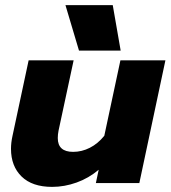

<svg xmlns="http://www.w3.org/2000/svg" viewBox="-20 -716 667 751"><path d="M236 -696H421L452 -518H289ZM23 -134Q23 -158 29 -185L92 -480H268L209 -205Q206 -190 206 -176Q206 -122 266 -122Q300 -122 331.5 -138Q363 -154 388 -185L451 -480H627L525 0H355L366 -52Q327 -19 279.5 -2Q232 15 184 15Q106 15 64.5 -25.5Q23 -66 23 -134Z"/></svg>

Font: Prompt Bold
Style: Bold Italic
Weight: 700
Italic angle: -12°
Designer: Katatrad Team
Foundry: CadsonDemak
Version: Version 1.000